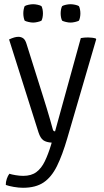

<svg xmlns="http://www.w3.org/2000/svg" viewBox="-20 -672 492 910"><path d="M299 -17Q275.5 63.5 249.8 115.5Q224 167.5 186.5 192.8Q149 218 89 218Q69 218 44.8 213.8Q20.5 209.5 7.5 204.5Q7 191 12.2 175.5Q17.5 160 24.5 151.5Q34.5 155 53.8 158.2Q73 161.5 90 161.5Q128.5 161.5 152.5 143.5Q176.5 125.5 192.5 92.2Q208.5 59 222 14.5L225 4Q199.5 2.5 185.5 -7.2Q171.5 -17 162.5 -44.5L23 -485Q37 -491.5 47.5 -494.5Q58 -497.5 67 -497.5Q80 -497.5 90 -490.5Q100 -483.5 106 -463L185 -212Q193.5 -185.5 202 -157.2Q210.5 -129 218 -103Q225.5 -77 231 -56.5Q233.5 -49.5 241 -49.5L363 -491.5Q370.5 -493 379.8 -493.8Q389 -494.5 397.5 -494.5Q407.5 -494.5 417 -493.2Q426.5 -492 434 -489.5L436 -486ZM90.5 -608.5Q90.5 -617.5 92.2 -627Q94 -636.5 97 -643Q103.5 -647 115.5 -649.5Q127.5 -652 137 -652Q146.5 -652 158.2 -649.5Q170 -647 176.5 -643Q180 -636.5 181.8 -627Q183.5 -617.5 183.5 -608.5Q183.5 -599.5 181.8 -590Q180 -580.5 176.5 -574Q170 -570.5 158.2 -567.8Q146.5 -565 137 -565Q127.5 -565 115.5 -567.8Q103.5 -570.5 97 -574Q94 -580.5 92.2 -590Q90.5 -599.5 90.5 -608.5ZM267.5 -608.5Q267.5 -617.5 269.2 -627Q271 -636.5 274.5 -643Q281 -647 292.8 -649.5Q304.5 -652 314 -652Q324 -652 335.8 -649.5Q347.5 -647 354 -643Q357.5 -636.5 359.2 -627Q361 -617.5 361 -608.5Q361 -599.5 359.2 -590Q357.5 -580.5 354 -574Q347.5 -570.5 335.8 -567.8Q324 -565 314 -565Q304.5 -565 292.8 -567.8Q281 -570.5 274.5 -574Q271 -580.5 269.2 -590Q267.5 -599.5 267.5 -608.5Z"/></svg>

Font: Signika Light Light
Style: Regular
Weight: 300
Version: Version 2.001